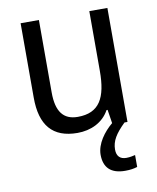

<svg xmlns="http://www.w3.org/2000/svg" viewBox="-85 -602 728 889"><g transform="rotate(-10 279.5 -157.5)"><path d="M402 116C402 76 422 44 467 0H481V-536H396V-255C396 -129 361 -63 259 -63C191 -63 159 -106 159 -195V-536H73V-186C73 -56 128 10 245 10C307 10 365 -16 395 -71H400L410 -7C370 26 332 77 332 128C332 188 364 221 432 221C456 221 473 218 489 213V157C479 159 466 163 447 163C418 163 402 147 402 116Z"/></g></svg>

Font: Noto Sans Bengali UI SemiCondensed
Style: Regular
Weight: 400
Width: 4
Designer: Jelle Bosma - Monotype Design Team
Foundry: Monotype Imaging Inc.
Version: Version 2.003